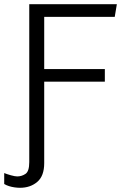

<svg xmlns="http://www.w3.org/2000/svg" viewBox="-39 -706 609 912"><path d="M56 186Q44 186 30 184Q16 182 3.5 178Q-9 174 -19 168V116Q-7 121 12.5 126.5Q32 132 43 132Q64 132 82 120Q100 108 100 64V-686H516L506 -626H171V-378H459V-318H171V69Q171 130 138 158Q105 186 56 186Z"/></svg>

Font: Chivo ExtraLight
Style: Regular
Weight: 250
Designer: Hector Gatti
Foundry: Omnibus-Type
Version: Version 2.002